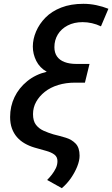

<svg xmlns="http://www.w3.org/2000/svg" viewBox="-20 -796 588 1006"><path d="M304 190 227 147Q240 134 252 118.5Q264 103 272.5 85.5Q281 68 281 48Q281 26 265 14Q249 2 222 -5.5Q195 -13 160 -23Q133 -31 109.5 -44.5Q86 -58 69 -77.5Q52 -97 42.5 -123Q33 -149 33 -183Q33 -239 56 -287Q79 -335 122.5 -370.5Q166 -406 225 -420Q188 -441 170 -477Q152 -513 152 -552Q152 -591 169 -631Q186 -671 218.5 -704Q251 -737 301 -756.5Q351 -776 417 -776Q451 -776 484.5 -769Q518 -762 548 -750L509 -658Q486 -669 461.5 -674.5Q437 -680 413 -680Q368 -680 334.5 -662.5Q301 -645 283 -615.5Q265 -586 265 -549Q265 -520 278.5 -500.5Q292 -481 318 -471Q344 -461 381 -461H449L425 -363H373Q325 -363 284.5 -350.5Q244 -338 215 -315Q186 -292 169.5 -262.5Q153 -233 153 -198Q153 -162 168.5 -142Q184 -122 208.5 -111Q233 -100 260 -92Q293 -84 324.5 -74.5Q356 -65 376.5 -43.5Q397 -22 397 20Q397 45 385 75.5Q373 106 352.5 136Q332 166 304 190Z"/></svg>

Font: Ubuntu Sans SemiBold
Style: Italic
Weight: 600
Italic angle: -13.5°
Designer: Dalton Maag Ltd
Foundry: Dalton Maag Ltd
Version: Version 1.006